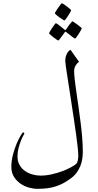

<svg xmlns="http://www.w3.org/2000/svg" viewBox="-20 -1020 610 1190"><path d="M493.2 -78.1Q493.2 -57.6 490 -35.6Q486.8 -13.7 478.3 8.1Q469.7 29.8 455.3 49.8Q440.9 69.8 418.5 85.9Q396 102.5 374 114.5Q352.1 126.5 327.9 134.5Q303.7 142.6 275.6 146.5Q247.6 150.4 212.9 150.4Q187 150.4 158.2 142.3Q129.4 134.3 105.7 117.4Q82 100.6 66.2 75.2Q50.3 49.8 50.3 14.6Q50.3 -23.9 60.5 -62.3Q70.8 -100.6 83.7 -130.9Q96.7 -161.1 108.4 -180.2Q120.1 -199.2 122.6 -199.2Q130.9 -199.2 130.9 -192.9Q130.9 -190.9 124 -179Q117.2 -167 109.6 -147.9Q102.1 -128.9 95.2 -103.8Q88.4 -78.6 88.4 -50.3Q88.4 -19.5 101.6 3.2Q114.7 25.9 135.7 40.3Q156.7 54.7 181.9 61.5Q207 68.4 231 68.4Q265.1 68.4 299.8 60.5Q334.5 52.7 365 41.5Q395.5 30.3 419.2 17.3Q442.9 4.4 454.6 -6.3Q457 -8.8 459 -14.4Q460.9 -20 462.2 -26.9Q463.4 -33.7 464.4 -40.3Q465.3 -46.9 465.3 -50.8Q465.3 -70.3 461.9 -104Q458.5 -137.7 452.6 -179.9Q446.8 -222.2 439.7 -270Q432.6 -317.9 425.3 -365.2L410.2 -463.9Q402.8 -511.2 397 -548.8Q391.1 -586.4 387.7 -611.8Q384.3 -637.2 384.3 -645Q384.3 -652.8 386.2 -662.6Q388.2 -672.4 392.3 -681.9Q396.5 -691.4 402.6 -699.5Q408.7 -707.5 417 -711.4Q417.5 -710 426 -698.5Q434.6 -687 443.8 -673.3L469.7 -637.2Q459 -629.9 449.2 -614.7Q439.5 -599.6 439.5 -579.6Q439.5 -558.1 443.4 -524.7Q447.3 -491.2 453.4 -449.2Q459.5 -407.2 466.3 -359.9Q473.1 -312.5 479.2 -263.9Q485.4 -215.3 489.3 -167.7Q493.2 -120.1 493.2 -78.1ZM420.9 -956.5Q420.9 -954.1 415 -943.8Q409.2 -933.6 402.1 -922.1Q395 -910.6 387.9 -901.9Q380.9 -893.1 378.4 -893.1Q377 -893.1 367.7 -899.2Q358.4 -905.3 347.7 -912.8Q336.9 -920.4 328.6 -928Q320.3 -935.5 320.3 -938Q320.3 -940.4 326.4 -950.4Q332.5 -960.4 340.3 -971.4Q348.1 -982.4 354.7 -991.2Q361.3 -1000 362.8 -1000Q365.2 -1000 375 -993.9Q384.8 -987.8 394.8 -980Q404.8 -972.2 412.8 -965.1Q420.9 -958 420.9 -956.5ZM486.8 -844.7Q486.8 -842.3 481 -831.8Q475.1 -821.3 468 -810.1Q460.9 -798.8 454.1 -789.8Q447.3 -780.8 444.8 -780.8Q443.4 -780.8 434.6 -786.9Q425.8 -793 416.5 -800.8Q404.8 -809.1 390.6 -820.8Q388.2 -823.2 385.3 -823.2Q383.3 -823.2 380.9 -819.3Q370.6 -805.2 362.8 -794.4L349.6 -776.9Q343.8 -769 341.8 -769Q339.8 -769 330.3 -775.1Q320.8 -781.2 310.5 -789.3Q300.3 -797.4 292 -804.9Q283.7 -812.5 283.7 -814Q283.7 -815.9 289.8 -825.9Q295.9 -835.9 303.2 -846.9Q310.5 -857.9 317.4 -866.9Q324.2 -876 325.7 -876Q329.1 -876 337.6 -869.9Q346.2 -863.8 355 -856.9Q365.7 -848.6 378.4 -837.4Q382.8 -834 384.8 -834Q386.7 -834 390.6 -838.9Q399.4 -852.5 407.2 -863.3Q414.6 -872.1 420.7 -879.9Q426.8 -887.7 428.7 -887.7Q430.7 -887.7 439.9 -881.6Q449.2 -875.5 459.5 -867.7Q469.7 -859.9 478.3 -853Q486.8 -846.2 486.8 -844.7Z"/></svg>

Font: Accordance
Style: Italic
Weight: 400
Italic angle: -11°
Version: Version 1.2 (build January 31, 2020) Miklal Software Solutio